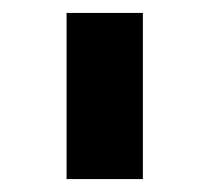

<svg xmlns="http://www.w3.org/2000/svg" viewBox="-20 -788 325 297"><path d="M83 -768H201V-511H83Z"/></svg>

Font: Khand ExtraBold
Style: Regular
Weight: 800
Designer: Sanchit Sawaria and Jyotish Sonowal (Devanagari), Satya Rajpurohit (Latin)
Foundry: Indian Type Foundry
Version: Version 2.000;PS 1.0;hotconv 1.0.79;makeotf.lib2.5.61930